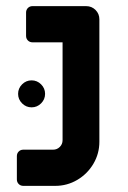

<svg xmlns="http://www.w3.org/2000/svg" viewBox="-20 -606 417 626"><path d="M35 -21V-97Q35 -106 41 -112Q47 -118 56 -118H153Q166 -118 175 -127Q184 -136 184 -149V-468H86Q77 -468 71 -474Q65 -480 65 -489V-565Q65 -574 71 -580Q77 -586 86 -586H261Q279 -586 291.5 -573.5Q304 -561 304 -543V-144Q304 -105 284.5 -72Q265 -39 232 -19.5Q199 0 160 0H56Q47 0 41 -6Q35 -12 35 -21ZM39 -300Q39 -318 52 -331Q65 -344 83 -344Q101 -344 114 -331Q127 -318 127 -300Q127 -282 114 -269Q101 -256 83 -256Q65 -256 52 -269Q39 -282 39 -300Z"/></svg>

Font: Miriam Libre
Style: Bold
Weight: 700
Designer: Michal Sahar
Foundry: Hagilda
Version: Version 1.001